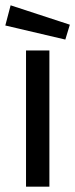

<svg xmlns="http://www.w3.org/2000/svg" viewBox="-29 -703 283 723"><path d="M157 -513V0H69V-513ZM-9 -607 11 -683 234 -610 217 -554Z"/></svg>

Font: Lineal
Style: Regular
Weight: 400
Designer: Created by Frank Adebiaye with contributions from Anton Moglia & Ariel Martín Pérez
Created by Frank ADEBIAYE with FontF
Foundry: Velvetyne Type Foundry
Version: Version 2.000